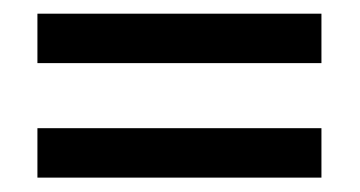

<svg xmlns="http://www.w3.org/2000/svg" viewBox="-20 -474 515 275"><path d="M33.6 -383.6V-454.4H440.4V-383.6ZM33.6 -219.6V-290.4H440.4V-219.6Z"/></svg>

Font: Mozilla Headline ExtraLight
Style: Regular
Weight: 200
Designer: Studio DRAMA
Foundry: Studio DRAMA
Version: Version 1.000